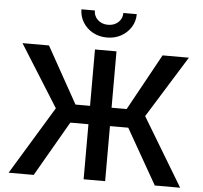

<svg xmlns="http://www.w3.org/2000/svg" viewBox="-61 -1008 1136 1072"><g transform="rotate(5 507.0 -472.0)"><path d="M567.4 -727.5V0H446.8V-727.5ZM26.4 0 257.8 -381.3 40.5 -727.5H189L365.2 -411.6H651.9L825.7 -727.5H973.1L758.3 -381.3L987.8 0H845.7L669.9 -308.6H345.2L167 0ZM507.3 -799.8Q463.4 -799.8 428.5 -818.8Q393.6 -837.9 372.8 -871.1Q352.1 -904.3 352.1 -944.3H427.2Q427.2 -912.6 450 -891.8Q472.7 -871.1 507.3 -871.1Q541.5 -871.1 564.2 -891.8Q586.9 -912.6 586.9 -944.3H662.1Q662.1 -904.3 641.6 -871.3Q621.1 -838.4 586.2 -819.1Q551.3 -799.8 507.3 -799.8Z"/></g></svg>

Font: Inter Cardless
Style: Medium
Weight: 500
Designer: Rasmus Andersson
Foundry: rsms
Version: Version 4.001;git-9221beed3